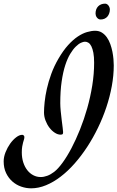

<svg xmlns="http://www.w3.org/2000/svg" viewBox="-110 -922 645 1055"><path d="M515.1 -563Q515.1 -507.8 504.4 -449.2Q493.7 -390.6 474.4 -332.8Q455.1 -274.9 428.2 -219.5Q401.4 -164.1 368.9 -114.5Q336.4 -64.9 299.6 -23.2Q262.7 18.6 223.1 48.8Q183.6 79.1 142.6 95.9Q101.6 112.8 61 112.8Q33.2 112.8 6.1 103.3Q-21 93.8 -42.2 75Q-63.5 56.2 -76.7 28.6Q-89.8 1 -89.8 -35.2Q-89.8 -59.6 -79.6 -85.4Q-69.3 -111.3 -54.2 -132.6Q-39.1 -153.8 -21.2 -167.5Q-3.4 -181.2 12.2 -181.2Q16.1 -181.2 20 -178Q23.9 -174.8 23.9 -168.9Q23.9 -162.1 21.7 -155.3Q19.5 -148.4 16.8 -138.9Q14.2 -129.4 12 -116.5Q9.8 -103.5 9.8 -85Q9.8 -54.7 17.8 -29.8Q25.9 -4.9 39.8 12.9Q53.7 30.8 72.8 40.8Q91.8 50.8 113.8 50.8Q130.9 50.8 149.7 43.9Q168.5 37.1 188 22Q209 5.9 233.6 -27.8Q258.3 -61.5 282.7 -107.9Q307.1 -154.3 329.6 -210.4Q352.1 -266.6 369.4 -327.6Q386.7 -388.7 397 -452.4Q407.2 -516.1 407.2 -577.1Q407.2 -609.9 403.1 -631.8Q398.9 -653.8 392.1 -667.5Q385.3 -681.2 376.2 -687Q367.2 -692.9 356.9 -692.9Q348.1 -692.9 334.7 -686.8Q321.3 -680.7 306.2 -665.8Q291 -650.9 275.9 -626Q260.7 -601.1 248.5 -563.5Q236.3 -525.9 228.8 -474.4Q221.2 -422.9 221.2 -355Q221.2 -336.9 223.6 -311.8Q226.1 -286.6 229 -262.7Q231.9 -238.8 234.4 -220Q236.8 -201.2 236.8 -195.8Q236.8 -186 232.7 -184.1Q228.5 -182.1 223.1 -182.1Q207 -182.1 190.7 -192.9Q174.3 -203.6 161.4 -220.7Q148.4 -237.8 140.1 -259.8Q131.8 -281.7 131.8 -304.2Q131.8 -327.6 135.3 -361.3Q138.7 -395 147.5 -434.1Q156.2 -473.1 171.6 -515.6Q187 -558.1 210.9 -599.1Q237.3 -644.5 264.4 -674.3Q291.5 -704.1 317.6 -721.4Q343.8 -738.8 368.2 -745.8Q392.6 -752.9 413.1 -752.9Q434.1 -752.9 450 -742.9Q465.8 -732.9 477.3 -716.6Q488.8 -700.2 496.1 -679.7Q503.4 -659.2 507.6 -638.2Q511.7 -617.2 513.4 -597.4Q515.1 -577.6 515.1 -563ZM493.7 -870.1Q493.7 -858.9 490.2 -848.9Q486.8 -838.9 480.5 -831.3Q474.1 -823.7 464.6 -819.3Q455.1 -814.9 442.9 -814.9Q436 -814.9 430.9 -818.1Q425.8 -821.3 422.1 -826.2Q418.5 -831.1 416.7 -836.7Q415 -842.3 415 -847.2Q415 -872.6 429.4 -887.2Q443.8 -901.9 467.8 -901.9Q473.6 -901.9 478.5 -898.7Q483.4 -895.5 486.8 -890.6Q490.2 -885.7 491.9 -880.4Q493.7 -875 493.7 -870.1Z"/></svg>

Font: Mervale Script
Style: Regular
Weight: 400
Designer: Astigmatic (AOETI)
Foundry: Astigmatic (AOETI)
Version: Version 1.000